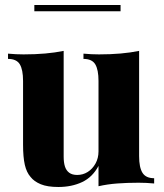

<svg xmlns="http://www.w3.org/2000/svg" viewBox="-20 -732 654 766"><path d="M535 -529V-109Q535 -64 548.5 -42.5Q562 -21 595 -21V0Q564 -3 533 -3Q487 -3 447.5 0Q408 3 373 11V-70Q349 -25 307.5 -5.5Q266 14 213 14Q169 14 142.5 3Q116 -8 102 -26Q86 -44 79 -74.5Q72 -105 72 -155V-409Q72 -454 59 -475.5Q46 -497 12 -497V-518Q44 -515 74 -515Q120 -515 160 -518.5Q200 -522 234 -529V-107Q234 -84 239 -68Q244 -52 256 -43Q268 -34 288 -34Q311 -34 330 -46Q349 -58 361 -79.5Q373 -101 373 -128V-409Q373 -454 360 -475.5Q347 -497 313 -497V-518Q345 -515 375 -515Q421 -515 461 -518.5Q501 -522 535 -529ZM461 -712V-687H117V-712Z"/></svg>

Font: Playfair Display ExtraBold
Style: Regular
Weight: 800
Designer: Claus Eggers Sørensen
Foundry: Claus Eggers Sørensen
Version: Version 1.203